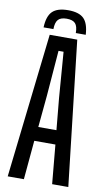

<svg xmlns="http://www.w3.org/2000/svg" viewBox="-103 -998 580 1047"><g transform="rotate(10 187.0 -475.0)"><path d="M187 -949.5Q247 -949.5 273.8 -923Q300.5 -896.5 304 -834H249Q249 -871 234.8 -886.8Q220.5 -902.5 187 -902.5Q154 -902.5 139.8 -886.8Q125.5 -871 125 -834H70.5Q73 -896.5 100.2 -923Q127.5 -949.5 187 -949.5ZM19 0 110.5 -800H263L354.5 0H265L245 -216H128L108.5 0ZM136.5 -294H237L220.5 -469L201 -722H173L153 -469Z"/></g></svg>

Font: Big Shoulders Display Thin SemiBold
Style: Regular
Weight: 600
Version: Version 2.002